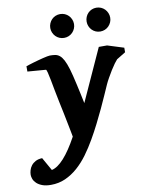

<svg xmlns="http://www.w3.org/2000/svg" viewBox="-182 -796 855 1097"><g transform="rotate(-10 245.5 -247.0)"><path d="M520 -412.1Q514.2 -406.2 502.9 -390.9Q491.7 -375.5 479.7 -356.2Q467.8 -336.9 456.3 -316.4Q444.8 -295.9 438 -280.8Q427.2 -256.8 412.4 -222.9Q397.5 -189 379.2 -149.9Q360.8 -110.8 339.6 -68.6Q318.4 -26.4 294.9 14.2Q270 57.6 241.5 96.7Q212.9 135.7 179.7 165Q146.5 194.3 107.9 211.7Q69.3 229 23.9 229Q-6.3 229 -26.6 221.2Q-46.9 213.4 -59.1 201.7Q-71.3 189.9 -76.2 176.8Q-81.1 163.6 -81.1 152.8Q-81.1 140.6 -77.1 126.5Q-73.2 112.3 -63.7 99.9Q-54.2 87.4 -38.8 79.1Q-23.4 70.8 0 69.8L43 146Q110.8 131.3 193.8 -21Q192.9 -26.9 189 -46.9Q185.1 -66.9 179.4 -95.7Q173.8 -124.5 166.7 -159.4Q159.7 -194.3 151.9 -230Q144.5 -264.2 138.2 -298.8Q131.8 -333.5 126.5 -361.3Q121.1 -389.2 116.7 -406.5Q112.3 -423.8 108.9 -423.8L2.9 -432.1V-462.9Q8.8 -464.8 20 -468.5Q31.2 -472.2 45.4 -476.3Q59.6 -480.5 74.7 -484.6Q89.8 -488.8 103.8 -492.2Q117.7 -495.6 128.7 -497.8Q139.6 -500 145 -500Q161.6 -500 175.5 -497.8Q189.5 -495.6 201.4 -486.1Q213.4 -476.6 223.9 -456.8Q234.4 -437 245.1 -401.9Q250 -384.8 255.9 -361.6Q261.7 -338.4 267.6 -311.8Q273.4 -285.2 279.8 -256.3Q286.1 -227.5 292 -198.2L429.2 -500H477.1L571.8 -470.2V-443.8ZM312.5 -653.8Q312.5 -639.6 307.1 -627.2Q301.8 -614.7 292.5 -605.2Q283.2 -595.7 270.5 -590.3Q257.8 -585 243.7 -585Q229.5 -585 216.8 -590.3Q204.1 -595.7 194.8 -605.2Q185.5 -614.7 180.2 -627.2Q174.8 -639.6 174.8 -653.8Q174.8 -668 180.2 -680.7Q185.5 -693.4 194.8 -702.9Q204.1 -712.4 216.8 -717.8Q229.5 -723.1 243.7 -723.1Q257.8 -723.1 270.5 -717.8Q283.2 -712.4 292.5 -702.9Q301.8 -693.4 307.1 -680.7Q312.5 -668 312.5 -653.8ZM522.5 -653.8Q522.5 -639.6 517.1 -627.2Q511.7 -614.7 502.4 -605.2Q493.2 -595.7 480.5 -590.3Q467.8 -585 453.6 -585Q439.5 -585 427 -590.3Q414.6 -595.7 405.3 -605.2Q396 -614.7 390.9 -627.2Q385.7 -639.6 385.7 -653.8Q385.7 -668 390.9 -680.7Q396 -693.4 405.3 -702.9Q414.6 -712.4 427 -717.8Q439.5 -723.1 453.6 -723.1Q467.8 -723.1 480.5 -717.8Q493.2 -712.4 502.4 -702.9Q511.7 -693.4 517.1 -680.7Q522.5 -668 522.5 -653.8Z"/></g></svg>

Font: Charis SIL Viet
Style: Bold Italic
Weight: 700
Italic angle: -11°
Foundry: SIL International
Version: Version 5.000